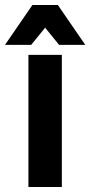

<svg xmlns="http://www.w3.org/2000/svg" viewBox="-41 -750 362 770"><path d="M73 -530H207V0H73ZM89 -730H191L301 -570H196L140 -639L84 -570H-21Z"/></svg>

Font: Golos UI VF
Style: Regular
Weight: 400
Designer: A.Korolkova, Vitaly Kuzmin
Foundry: ParaType Ltd
Version: Version 2.000